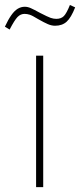

<svg xmlns="http://www.w3.org/2000/svg" viewBox="-45 -770 329 790"><path d="M242.7 -749.5Q229 -715.3 217.8 -703.9Q206.5 -692.4 186.5 -692.4Q175.3 -692.4 163.3 -696.5Q151.4 -700.7 121.1 -716.3Q94.2 -731 81.5 -736.6Q68.8 -742.2 57.1 -742.2Q41.5 -742.2 27.8 -733.9Q14.2 -725.6 1.5 -707.5Q-11.2 -689.5 -24.9 -660.2L-5.4 -648.4Q14.6 -687 27.1 -700Q39.6 -712.9 56.2 -712.9Q66.4 -712.9 77.1 -709.5Q87.9 -706.1 111.8 -691.4Q136.7 -677.2 151.9 -670.7Q167 -664.1 181.6 -664.1Q210.9 -664.1 229.2 -680.7Q247.6 -697.3 264.2 -739.7ZM132.8 -541H103.5V0H132.8Z"/></svg>

Font: Estedad-FD VF
Style: Regular
Weight: 100
Designer: Amin Abedi
Version: Version 7.3